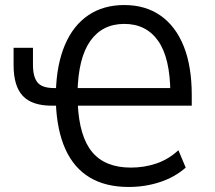

<svg xmlns="http://www.w3.org/2000/svg" viewBox="-20 -734 854 763"><path d="M491 9Q400 9 337 -28.5Q274 -66 240 -141Q206 -216 202 -326L213 -314H186Q107 -314 70.5 -353Q34 -392 34 -475V-544H111V-476Q111 -429 129 -406.5Q147 -384 196 -384H220L202 -368Q205 -478 238 -555.5Q271 -633 331 -673.5Q391 -714 474 -714Q558 -714 618 -672Q678 -630 710 -550.5Q742 -471 742 -356V-314H280L289 -322Q295 -191 346.5 -129.5Q398 -68 500 -68Q554 -68 602 -84.5Q650 -101 689 -137L718 -68Q675 -30 616 -10.5Q557 9 491 9ZM474 -639Q387 -639 339 -571.5Q291 -504 288 -367L279 -384H671L657 -365Q656 -504 608.5 -571.5Q561 -639 474 -639Z"/></svg>

Font: Nunito Sans 7pt Condensed
Style: Regular
Weight: 400
Width: 3
Designer: Vernon Adams
Foundry: Vernon Adams
Version: Version 3.101;gftools[0.9.27]